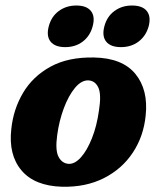

<svg xmlns="http://www.w3.org/2000/svg" viewBox="-20 -682 583 713"><path d="M329.5 -468.5Q434.5 -466.5 482.8 -407.5Q531 -348.5 521 -253.5Q513.5 -176 473.2 -115.2Q433 -54.5 365.8 -20.5Q298.5 13.5 210.5 11.5Q108.5 8.5 59.8 -49.2Q11 -107 22 -203Q29.5 -276 65.5 -337Q101.5 -398 167.2 -434.2Q233 -470.5 329.5 -468.5ZM235 -73.5Q258 -72.5 280.8 -98Q303.5 -123.5 321.5 -168.8Q339.5 -214 347.5 -271.5Q357 -331.5 345.2 -356.8Q333.5 -382 308.5 -383.5Q282.5 -384.5 258.5 -355.8Q234.5 -327 217 -280Q199.5 -233 192.5 -181Q184.5 -124 197.5 -99.5Q210.5 -75 235 -73.5ZM222 -507Q184.5 -507 168 -527.2Q151.5 -547.5 161 -584Q170.5 -620.5 198.2 -641Q226 -661.5 263.5 -661.5Q301.5 -661.5 317.8 -641Q334 -620.5 324 -584Q314.5 -548.5 287.5 -527.8Q260.5 -507 222 -507ZM429 -507Q391 -507 374.5 -527.2Q358 -547.5 367.5 -584Q377 -620.5 404.8 -641Q432.5 -661.5 470 -661.5Q509 -661.5 525.2 -641Q541.5 -620.5 532 -584Q522 -548.5 494.8 -527.8Q467.5 -507 429 -507Z"/></svg>

Font: Fraunces 72pt S100
Style: Bold Italic
Weight: 700
Italic angle: -16°
Version: Version 1.000; ttfautohint (v1.8.3)